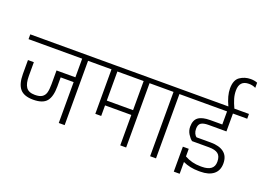

<svg xmlns="http://www.w3.org/2000/svg" viewBox="-142 -1261 2270 1655"><g transform="rotate(20 993.0 -433.5)"><path d="M656 -634V-590H536V0H482V-375H363V-292Q363 -199 328 -156Q293 -113 205 -113Q120 -113 83.5 -156.5Q47 -200 47 -292V-419H101V-292Q101 -224 124 -190.5Q147 -157 205 -157Q248 -157 270.5 -172Q293 -187 301 -215.5Q309 -244 309 -292V-419H482V-590H-10V-634Z M1220 -634V-590H1100V0H1046V-279H805V-182H751V-590H636V-634ZM1046 -323V-590H805V-323Z M1494 -590H1374V0H1320V-590H1200V-634H1494Z M1611 -358Q1611 -334 1619.5 -316Q1628 -298 1641 -290H1771Q1849 -290 1892 -257Q1935 -224 1935 -157Q1935 -92 1892 -57.5Q1849 -23 1771 -23H1756Q1676 -23 1611 -53V55H1557V-174H1611V-104Q1677 -67 1756 -67H1771Q1823 -67 1852 -88Q1881 -109 1881 -153Q1881 -204 1854 -225Q1827 -246 1771 -246H1615Q1594 -262 1575.5 -292Q1557 -322 1557 -358Q1557 -418 1592 -444Q1627 -470 1701 -470H1811V-590H1474V-634H1807Q1767 -719 1767 -785Q1767 -863 1810.5 -892.5Q1854 -922 1908 -922Q1944 -922 1970 -911V-864Q1942 -878 1908 -878Q1821 -878 1821 -785Q1821 -748 1831.5 -712.5Q1842 -677 1862 -634H1996V-590H1865V-426H1701Q1655 -426 1633 -411.5Q1611 -397 1611 -358Z"/></g></svg>

Font: Biryani UltraLight
Style: Regular
Weight: 250
Designer: Dan Reynolds and Mathieu Réguer
Foundry: Dan Reynolds and Mathieu Réguer
Version: Version 1.003; ttfautohint (v1.1) -l 5 -r 5 -G 72 -x 0 -D la